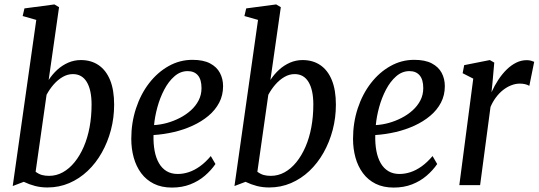

<svg xmlns="http://www.w3.org/2000/svg" viewBox="-20 -837 2435 868"><path d="M200 -475.5Q217 -501.5 239.2 -521.8Q261.5 -542 288.5 -553.8Q315.5 -565.5 345.5 -565.5Q392 -565.5 425.8 -542.5Q459.5 -519.5 477.8 -474.8Q496 -430 496 -364Q496 -304.5 481.5 -249.5Q467 -194.5 440.2 -147Q413.5 -99.5 376.2 -64.2Q339 -29 293 -9.2Q247 10.5 194.5 10.5Q165 10.5 138.8 3.8Q112.5 -3 87.5 -15L37.5 4L144 -747L82.5 -764.5L90.5 -799L226 -817L247 -804.5ZM141 -60.5Q156 -49.5 170 -45.8Q184 -42 202 -42Q235 -42 264.2 -58.2Q293.5 -74.5 317.2 -103.8Q341 -133 358.5 -173.2Q376 -213.5 385 -262Q394 -310.5 394 -364.5Q394 -430 372.5 -466Q351 -502 309.5 -502Q285.5 -502 263.5 -489.2Q241.5 -476.5 223 -455.5Q204.5 -434.5 190.5 -408.5Z M954 -95.5Q934.5 -67 906 -42.5Q877.5 -18 840.2 -3.5Q803 11 757.5 11Q710.5 11 675.8 -6.2Q641 -23.5 618.2 -54.2Q595.5 -85 584.5 -124.8Q573.5 -164.5 573.5 -209.5Q573.5 -282 594.8 -346.8Q616 -411.5 654 -460.8Q692 -510 742.2 -538.2Q792.5 -566.5 850 -566.5Q899 -566.5 929.5 -550.5Q960 -534.5 974.2 -507.5Q988.5 -480.5 988.5 -447.5Q988.5 -406.5 971 -373Q953.5 -339.5 922.5 -313.5Q891.5 -287.5 851.2 -269Q811 -250.5 765.8 -240Q720.5 -229.5 674 -226.5Q673 -187.5 679 -155.2Q685 -123 698.5 -99.5Q712 -76 733.2 -63.2Q754.5 -50.5 783.5 -50.5Q808.5 -50.5 833.5 -58.8Q858.5 -67 883.5 -84.8Q908.5 -102.5 933 -131.5ZM828.5 -515.5Q795.5 -515.5 768.8 -492.2Q742 -469 722.5 -431.8Q703 -394.5 691.5 -352.2Q680 -310 676.5 -271.5Q705 -273 735 -281.2Q765 -289.5 792.8 -303.8Q820.5 -318 842.8 -338Q865 -358 878 -383.2Q891 -408.5 891 -438.5Q891 -477 874.8 -496.2Q858.5 -515.5 828.5 -515.5Z M1202.5 -475.5Q1219.5 -501.5 1241.8 -521.8Q1264 -542 1291 -553.8Q1318 -565.5 1348 -565.5Q1394.5 -565.5 1428.2 -542.5Q1462 -519.5 1480.2 -474.8Q1498.5 -430 1498.5 -364Q1498.5 -304.5 1484 -249.5Q1469.5 -194.5 1442.8 -147Q1416 -99.5 1378.8 -64.2Q1341.5 -29 1295.5 -9.2Q1249.5 10.5 1197 10.5Q1167.5 10.5 1141.2 3.8Q1115 -3 1090 -15L1040 4L1146.5 -747L1085 -764.5L1093 -799L1228.5 -817L1249.5 -804.5ZM1143.5 -60.5Q1158.5 -49.5 1172.5 -45.8Q1186.5 -42 1204.5 -42Q1237.5 -42 1266.8 -58.2Q1296 -74.5 1319.8 -103.8Q1343.5 -133 1361 -173.2Q1378.5 -213.5 1387.5 -262Q1396.5 -310.5 1396.5 -364.5Q1396.5 -430 1375 -466Q1353.5 -502 1312 -502Q1288 -502 1266 -489.2Q1244 -476.5 1225.5 -455.5Q1207 -434.5 1193 -408.5Z M1956.5 -95.5Q1937 -67 1908.5 -42.5Q1880 -18 1842.8 -3.5Q1805.5 11 1760 11Q1713 11 1678.2 -6.2Q1643.5 -23.5 1620.8 -54.2Q1598 -85 1587 -124.8Q1576 -164.5 1576 -209.5Q1576 -282 1597.2 -346.8Q1618.5 -411.5 1656.5 -460.8Q1694.5 -510 1744.8 -538.2Q1795 -566.5 1852.5 -566.5Q1901.5 -566.5 1932 -550.5Q1962.5 -534.5 1976.8 -507.5Q1991 -480.5 1991 -447.5Q1991 -406.5 1973.5 -373Q1956 -339.5 1925 -313.5Q1894 -287.5 1853.8 -269Q1813.5 -250.5 1768.2 -240Q1723 -229.5 1676.5 -226.5Q1675.5 -187.5 1681.5 -155.2Q1687.5 -123 1701 -99.5Q1714.5 -76 1735.8 -63.2Q1757 -50.5 1786 -50.5Q1811 -50.5 1836 -58.8Q1861 -67 1886 -84.8Q1911 -102.5 1935.5 -131.5ZM1831 -515.5Q1798 -515.5 1771.2 -492.2Q1744.5 -469 1725 -431.8Q1705.5 -394.5 1694 -352.2Q1682.5 -310 1679 -271.5Q1707.5 -273 1737.5 -281.2Q1767.5 -289.5 1795.2 -303.8Q1823 -318 1845.2 -338Q1867.5 -358 1880.5 -383.2Q1893.5 -408.5 1893.5 -438.5Q1893.5 -477 1877.2 -496.2Q1861 -515.5 1831 -515.5Z M2056.5 0 2119.5 -481.5 2071.5 -506 2078.5 -542.5 2194.5 -565.5 2214.5 -554 2206.5 -463.5 2202 -420Q2215.5 -450 2233 -476.5Q2250.5 -503 2270.8 -522.8Q2291 -542.5 2313.8 -553.8Q2336.5 -565 2361 -565Q2371.5 -565 2380 -562.8Q2388.5 -560.5 2395 -557.5L2373 -449Q2364.5 -454 2353.5 -456.5Q2342.5 -459 2330 -459Q2311 -459 2291.5 -451.5Q2272 -444 2254.2 -430Q2236.5 -416 2222 -396.5Q2207.5 -377 2197.5 -353.5L2150.5 0Z"/></svg>

Font: Merriweather 24pt SemiCondensed
Style: Italic
Weight: 400
Width: 4
Italic angle: -7.8°
Designer: Eben Sorkin
Foundry: Eben Sorkin
Version: Version 2.101